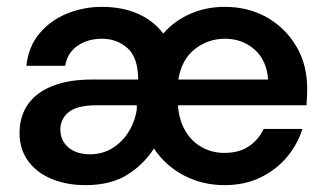

<svg xmlns="http://www.w3.org/2000/svg" viewBox="-20 -528 945 560"><path d="M229 12Q175 12 131 -6Q87 -24 62 -58.5Q37 -93 37 -140Q37 -188 61 -223Q85 -258 132.5 -277Q180 -296 248 -296H383Q383 -359 352.5 -387Q322 -415 277 -415Q237 -415 207 -395Q177 -375 170 -336H57Q63 -393 96 -431.5Q129 -470 177 -489Q225 -508 277 -508Q337 -508 383 -487.5Q429 -467 456 -430Q488 -467 534.5 -487.5Q581 -508 635 -508Q705 -508 759 -477Q813 -446 844.5 -392.5Q876 -339 876 -269Q876 -259 875.5 -247Q875 -235 874 -221H499Q502 -178 520.5 -146.5Q539 -115 569 -98.5Q599 -82 634 -82Q677 -82 705.5 -101Q734 -120 749 -152H862Q848 -107 817 -70Q786 -33 740 -10.5Q694 12 635 12Q570 12 516 -16.5Q462 -45 429 -95Q400 -49 351.5 -18.5Q303 12 229 12ZM243 -78Q279 -78 308 -96Q337 -114 355.5 -144Q374 -174 379 -209V-221H262Q205 -221 180.5 -201Q156 -181 156 -150Q156 -118 179.5 -98Q203 -78 243 -78ZM500 -296H762Q758 -352 722.5 -383.5Q687 -415 636 -415Q587 -415 548.5 -385Q510 -355 500 -296Z"/></svg>

Font: Rethink Sans SemiBold
Style: Regular
Weight: 600
Designer: The Rethink Sans project authors (Hans Thiessen). DM Sans designed by Colophon Foundry.
Foundry: Rethink Communications LLC
Version: Version 1.001